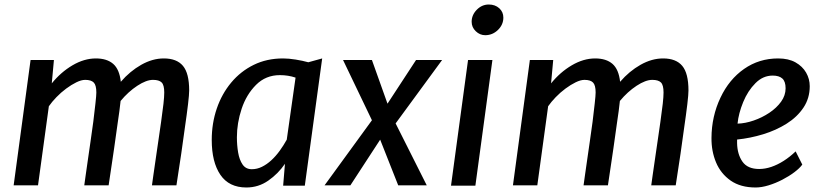

<svg xmlns="http://www.w3.org/2000/svg" viewBox="-20 -823 3644 851"><path d="M40.5 -1.5 115.5 -557H219L209.5 -453.5Q249.5 -503 301.2 -533.5Q353 -564 405 -564Q454 -564 481.8 -539.8Q509.5 -515.5 515.5 -460.5Q556 -507.5 606 -535.8Q656 -564 706 -564Q763.5 -564 791 -531Q818.5 -498 818.5 -422Q818.5 -404.5 813.5 -361.8Q808.5 -319 798.5 -250.5Q791.5 -197.5 783.2 -141Q775 -84.5 762 -1.5H653.5Q656.5 -24.5 659.8 -46.8Q663 -69 666.5 -93Q670 -117 674 -144.8Q678 -172.5 683 -206.5Q688 -240.5 694 -282.5Q701 -331.5 704.5 -363Q708 -394.5 708 -413Q708 -446 696.5 -457.5Q685 -469 658 -469Q628.5 -469 588.5 -442.8Q548.5 -416.5 514.5 -375.5Q512.5 -356.5 509.2 -330.8Q506 -305 501 -273.5Q497 -244 493.2 -218Q489.5 -192 486 -166.8Q482.5 -141.5 478.5 -115.8Q474.5 -90 470.5 -62Q466.5 -34 461.5 -1.5H353.5Q355 -13 359.2 -42.5Q363.5 -72 369.2 -112.5Q375 -153 381.5 -197.8Q388 -242.5 393.5 -283.5Q399 -329 403 -364.5Q407 -400 407 -413Q407 -445.5 395.5 -457.2Q384 -469 357.5 -469Q340.5 -469 318.5 -458.2Q296.5 -447.5 273.2 -430.2Q250 -413 230 -392.2Q210 -371.5 196.5 -352L148.5 -1.5Z M1072 8Q995 8 956.8 -48.2Q918.5 -104.5 918.5 -202.5Q918.5 -276.5 940.8 -341.8Q963 -407 1004.8 -457Q1046.5 -507 1104.5 -535.5Q1162.5 -564 1234.5 -564Q1259.5 -564 1290.5 -559Q1321.5 -554 1346.5 -547L1408 -564L1331 0H1235L1243 -97Q1213 -53 1169.2 -22.5Q1125.5 8 1072 8ZM1096 -73Q1119.5 -73 1141.2 -83.8Q1163 -94.5 1182.8 -112.8Q1202.5 -131 1219.8 -154.8Q1237 -178.5 1251 -204L1290 -479Q1257.5 -490 1220.5 -490Q1158 -490 1115 -447Q1072 -404 1051 -340.8Q1030 -277.5 1030 -214.5Q1030 -179.5 1035.5 -147Q1041 -114.5 1055.2 -93.8Q1069.5 -73 1096 -73Z M1418.5 -1.5 1628.5 -290 1500.5 -557H1628.5L1697.5 -363.5L1824 -557H1939.5L1733.5 -276L1871.5 -1.5H1745L1665 -204L1533 -1.5Z M1979 0 2054.5 -557H2162.5L2087 0ZM2130.5 -667Q2107 -667 2088.8 -684.5Q2070.5 -702 2070.5 -726.5Q2070.5 -756.5 2093.2 -779.8Q2116 -803 2146.5 -803Q2174.5 -803 2192.8 -786.5Q2211 -770 2211 -745Q2211 -713.5 2187 -690.2Q2163 -667 2130.5 -667Z M2253.5 -1.5 2328.5 -557H2432L2422.5 -453.5Q2462.5 -503 2514.2 -533.5Q2566 -564 2618 -564Q2667 -564 2694.8 -539.8Q2722.5 -515.5 2728.5 -460.5Q2769 -507.5 2819 -535.8Q2869 -564 2919 -564Q2976.5 -564 3004 -531Q3031.5 -498 3031.5 -422Q3031.5 -404.5 3026.5 -361.8Q3021.5 -319 3011.5 -250.5Q3004.5 -197.5 2996.2 -141Q2988 -84.5 2975 -1.5H2866.5Q2869.5 -24.5 2872.8 -46.8Q2876 -69 2879.5 -93Q2883 -117 2887 -144.8Q2891 -172.5 2896 -206.5Q2901 -240.5 2907 -282.5Q2914 -331.5 2917.5 -363Q2921 -394.5 2921 -413Q2921 -446 2909.5 -457.5Q2898 -469 2871 -469Q2841.5 -469 2801.5 -442.8Q2761.5 -416.5 2727.5 -375.5Q2725.5 -356.5 2722.2 -330.8Q2719 -305 2714 -273.5Q2710 -244 2706.2 -218Q2702.5 -192 2699 -166.8Q2695.5 -141.5 2691.5 -115.8Q2687.5 -90 2683.5 -62Q2679.5 -34 2674.5 -1.5H2566.5Q2568 -13 2572.2 -42.5Q2576.5 -72 2582.2 -112.5Q2588 -153 2594.5 -197.8Q2601 -242.5 2606.5 -283.5Q2612 -329 2616 -364.5Q2620 -400 2620 -413Q2620 -445.5 2608.5 -457.2Q2597 -469 2570.5 -469Q2553.5 -469 2531.5 -458.2Q2509.5 -447.5 2486.2 -430.2Q2463 -413 2443 -392.2Q2423 -371.5 2409.5 -352L2361.5 -1.5Z M3329 8Q3262.5 8 3218.5 -22.5Q3174.5 -53.5 3153.8 -103Q3133 -152.5 3133.5 -211.5Q3134 -307.5 3173.5 -390.5Q3211.5 -471 3278 -517.5Q3344.5 -564 3429 -564Q3475 -564 3506 -546.5Q3537 -529 3553 -501Q3569 -473 3569 -441Q3569 -387.5 3541.2 -346Q3513.5 -304.5 3466.8 -275Q3420 -245.5 3362.8 -228Q3305.5 -210.5 3247 -204.5V-188.5Q3248 -139 3270.8 -106.5Q3293.5 -74 3345 -74Q3371 -74 3398.5 -83.2Q3426 -92.5 3453.5 -110Q3481 -127.5 3506.5 -152L3536 -93.5Q3524.5 -77.5 3501 -59.8Q3477.5 -42 3447.5 -26.5Q3417.5 -11 3386.5 -1.5Q3355.5 8 3329 8ZM3249 -275Q3283.5 -276 3320.5 -288.8Q3357.5 -301.5 3389.8 -323Q3422 -344.5 3442 -372.2Q3462 -400 3462 -431.5Q3462 -462 3447.5 -475Q3433 -488 3405 -488Q3383.5 -488 3364.5 -479.8Q3345.5 -471.5 3328.5 -454.5Q3294.5 -420.5 3274 -370.5Q3253.5 -320.5 3249 -275Z"/></svg>

Font: Koeln Type Sans
Style: Italic
Weight: 400
Italic angle: -7.5°
Designer: Eben Sorkin
Foundry: Eben Sorkin
Version: Version 2.001